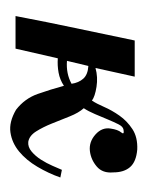

<svg xmlns="http://www.w3.org/2000/svg" viewBox="24 -302 290 377"><g transform="rotate(90 168.5 -114.0)"><path d="M131 -234 114 -157Q132 -162 151 -159Q170 -156 178 -150Q184 -159 190.5 -174Q197 -189 207.5 -204Q218 -219 234 -229.5Q250 -240 274 -239Q298 -237 308.5 -225Q319 -213 319 -192Q321 -171 307.5 -159.5Q294 -148 277 -146Q259 -144 244.5 -157Q230 -170 233 -187Q235 -201 240.5 -207.5Q246 -214 235 -212Q229 -211 224.5 -202Q220 -193 215 -181Q210 -169 204.5 -156Q199 -143 193 -134Q202 -124 209 -106.5Q216 -89 223 -71.5Q230 -54 238.5 -40.5Q247 -27 259 -25Q269 -24 278 -31.5Q287 -39 294 -50Q301 -61 306 -72.5Q311 -84 314 -91L329 -88Q321 -65 308 -43Q295 -21 278 -7Q261 7 240.5 10Q220 13 196 -1Q174 -18 165 -43.5Q156 -69 149 -95Q137 -87 123 -84.5Q109 -82 95 -83L76 0H12Q24 -63 35.5 -117Q47 -171 60 -234ZM100 -101Q125 -99 145 -110Q143 -124 135 -133Q127 -142 110 -143Z"/></g></svg>

Font: Lucien Schoenschriftv CAT
Style: Regular
Weight: 400
Designer: Lucian Bernhard 1928
Foundry: CAT-Fonts Peter Wiegel
Version: Version 1.000